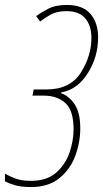

<svg xmlns="http://www.w3.org/2000/svg" viewBox="-48 -744 416 775"><path d="M77 11Q148 11 192 -25Q236 -61 256 -115.5Q276 -170 276 -225Q276 -290 253 -323.5Q230 -357 198 -368L199 -371Q264 -382 306 -448Q348 -514 348 -593Q348 -652 317 -688Q286 -724 222 -724Q176 -724 146.5 -708.5Q117 -693 98 -679L114 -657Q130 -670 155.5 -684.5Q181 -699 220 -699Q272 -699 296.5 -669.5Q321 -640 321 -591Q321 -518 278 -450.5Q235 -383 140 -383H88L83 -358H129Q183 -358 216 -328Q249 -298 249 -222Q249 -176 232.5 -128Q216 -80 178.5 -47Q141 -14 77 -14Q40 -14 15.5 -23Q-9 -32 -28 -43V-12Q-13 -4 12 3.5Q37 11 77 11Z"/></svg>

Font: Noto Sans Display Condensed Thin
Style: Italic
Weight: 250
Width: 3
Italic angle: -12°
Designer: Monotype Design Team
Foundry: Monotype Imaging Inc.
Version: Version 1.900